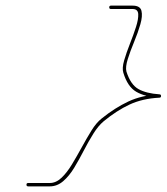

<svg xmlns="http://www.w3.org/2000/svg" viewBox="-20 -567 592 682"><path d="M374 -535Q368 -535 368 -541Q368 -547 374 -547Q393 -547 412.5 -547Q432 -547 451 -547Q478 -547 482.5 -528.5Q487 -510 478.5 -480.5Q470 -451 456.5 -418.5Q443 -386 434 -357.5Q425 -329 429 -313Q429 -313 429 -313Q429 -313 429 -313Q444 -266 472 -250.5Q500 -235 546 -232Q552 -232 552 -226Q552 -220 546 -220Q486 -217 440 -195.5Q394 -174 348 -136Q348 -136 348 -136Q348 -136 348 -136Q348 -136 348 -136Q329 -120 311.5 -92Q294 -64 277.5 -32Q261 0 243.5 29Q226 58 204.5 76.5Q183 95 157 95Q138 95 118.5 95Q99 95 80 95Q80 95 80 95Q80 95 80 95Q74 95 74 89Q74 83 80 83Q99 83 118.5 83Q138 83 157 83Q179 83 198.5 64.5Q218 46 235.5 17Q253 -12 270.5 -44Q288 -76 305 -103.5Q322 -131 341 -146Q341 -146 341 -146Q341 -146 341 -146Q341 -146 341 -146Q388 -184 436 -206.5Q484 -229 546 -232Q551 -232 551 -226Q551 -220 546 -220Q495 -223 464 -241Q433 -259 418 -309Q418 -309 418 -309Q418 -309 418 -309Q413 -325 421 -352.5Q429 -380 441.5 -411.5Q454 -443 463 -471Q472 -499 471 -517Q470 -535 451 -535Q432 -535 412.5 -535Q393 -535 374 -535Q374 -535 374 -535Q374 -535 374 -535Z"/></svg>

Font: FRB American Cursive Thin
Style: Italic
Weight: 100
Italic angle: -25°
Version: Version 2.0;Modular Font Editor K font №1